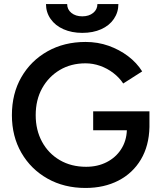

<svg xmlns="http://www.w3.org/2000/svg" viewBox="-20 -920 790 952"><path d="M404 12Q298 12 215.5 -34.5Q133 -81 86 -162.5Q39 -244 39 -349Q39 -456 86 -537.5Q133 -619 215.5 -665.5Q298 -712 404 -712Q465 -712 518.5 -693Q572 -674 615 -641.5Q658 -609 685 -566L591 -506Q572 -535 542 -558Q512 -581 476.5 -593.5Q441 -606 404 -606Q332 -606 276.5 -573Q221 -540 189 -482.5Q157 -425 157 -349Q157 -275 188.5 -217Q220 -159 276.5 -126Q333 -93 407 -93Q464 -93 509 -116Q554 -139 580.5 -180Q607 -221 609 -274H442V-368H721V-290Q719 -197 678.5 -129Q638 -61 567 -24.5Q496 12 404 12ZM388 -757Q336 -757 295 -775Q254 -793 231 -826Q208 -859 208 -900H313Q313 -873 334 -856Q355 -839 388 -839Q421 -839 442 -856Q463 -873 463 -900H567Q567 -859 544.5 -826Q522 -793 481.5 -775Q441 -757 388 -757Z"/></svg>

Font: Figtree Light SemiBold
Style: Regular
Weight: 600
Version: Version 2.002